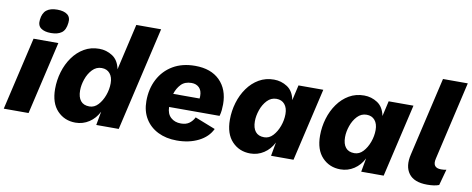

<svg xmlns="http://www.w3.org/2000/svg" viewBox="-63 -1004 3183 1296"><g transform="rotate(10 1528.0 -356.0)"><path d="M225 -558Q181 -558 156.5 -576Q132 -594 137 -634Q142 -680 168 -700.5Q194 -721 241 -721Q287 -721 311 -702.5Q335 -684 330 -646Q325 -597 298.5 -577.5Q272 -558 225 -558ZM287 -500 171 0H1L117 -500Z M493 9Q418 9 368.5 -43Q319 -95 319 -192Q319 -252 336 -309Q353 -366 385.5 -411.5Q418 -457 463.5 -483.5Q509 -510 566 -510Q616 -510 657.5 -483Q699 -456 711 -395L784 -712H954L789 0H635L652 -94Q628 -46 586 -18.5Q544 9 493 9ZM567 -115Q601 -115 626.5 -142.5Q652 -170 667 -211Q682 -252 682 -294Q682 -336 661.5 -360.5Q641 -385 605 -385Q568 -385 541.5 -357Q515 -329 501 -288.5Q487 -248 487 -211Q487 -165 507 -140Q527 -115 567 -115Z M1188 9Q1114 9 1058 -19Q1002 -47 971 -98Q940 -149 940 -218Q940 -302 974.5 -368Q1009 -434 1072.5 -471.5Q1136 -509 1224 -509Q1333 -509 1393.5 -448.5Q1454 -388 1454 -286Q1454 -267 1452 -246Q1450 -225 1444 -205H1098Q1099 -158 1126 -133.5Q1153 -109 1195 -109Q1231 -109 1253 -125.5Q1275 -142 1287 -167L1427 -112Q1400 -55 1336 -23Q1272 9 1188 9ZM1220 -391Q1174 -391 1148 -363.5Q1122 -336 1110 -297H1291Q1292 -304 1292 -314Q1292 -352 1272 -371.5Q1252 -391 1220 -391Z M1691 9Q1616 9 1566.5 -43Q1517 -95 1517 -192Q1517 -252 1534 -309Q1551 -366 1583.5 -411.5Q1616 -457 1661.5 -483.5Q1707 -510 1764 -510Q1814 -510 1855.5 -483Q1897 -456 1909 -395L1933 -500H2103L1987 0H1833L1850 -94Q1826 -46 1784 -18.5Q1742 9 1691 9ZM1765 -115Q1799 -115 1824.5 -142.5Q1850 -170 1865 -211Q1880 -252 1880 -294Q1880 -336 1859.5 -360.5Q1839 -385 1803 -385Q1766 -385 1739.5 -357Q1713 -329 1699 -288.5Q1685 -248 1685 -211Q1685 -165 1705 -140Q1725 -115 1765 -115Z M2309 9Q2234 9 2184.5 -43Q2135 -95 2135 -192Q2135 -252 2152 -309Q2169 -366 2201.5 -411.5Q2234 -457 2279.5 -483.5Q2325 -510 2382 -510Q2432 -510 2473.5 -483Q2515 -456 2527 -395L2551 -500H2721L2605 0H2451L2468 -94Q2444 -46 2402 -18.5Q2360 9 2309 9ZM2383 -115Q2417 -115 2442.5 -142.5Q2468 -170 2483 -211Q2498 -252 2498 -294Q2498 -336 2477.5 -360.5Q2457 -385 2421 -385Q2384 -385 2357.5 -357Q2331 -329 2317 -288.5Q2303 -248 2303 -211Q2303 -165 2323 -140Q2343 -115 2383 -115Z M2904 9Q2814 9 2777.5 -40.5Q2741 -90 2761 -173L2886 -712H3056L2932 -175Q2916 -109 2979 -109Q3003 -109 3015 -113L2985 -3Q2955 9 2904 9Z"/></g></svg>

Font: Work Sans
Style: Bold Italic
Weight: 700
Italic angle: -13°
Designer: Wei Huang
Foundry: Wei Huang
Version: Version 2.010; ttfautohint (v1.8.3)